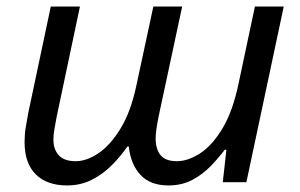

<svg xmlns="http://www.w3.org/2000/svg" viewBox="-20 -556 915 586"><path d="M185 10Q123 10 89 -24Q55 -58 55 -122Q55 -146 58.5 -167Q62 -188 66 -210L135 -536H224L153 -200Q149 -178 146 -161.5Q143 -145 143 -130Q143 -100 159.5 -82Q176 -64 211 -64Q244 -64 280 -88Q316 -112 347.5 -163Q379 -214 396 -294L448 -536H536L464 -200Q455 -155 455 -134Q455 -101 470 -82.5Q485 -64 520 -64Q553 -64 590 -87.5Q627 -111 659 -164Q691 -217 709 -305L758 -536H846L732 0H660L671 -99H666Q648 -75 623.5 -49.5Q599 -24 567 -7Q535 10 494 10Q439 10 409 -22Q379 -54 373 -109H369Q349 -80 322 -52.5Q295 -25 260.5 -7.5Q226 10 185 10Z"/></svg>

Font: Manna Sans
Style: Italic
Weight: 400
Italic angle: -12°
Designer: Monotype Design Team
Foundry: Monotype Imaging Inc.
Version: Version 2.001.1; ttfautohint (v1.8.2)